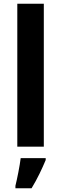

<svg xmlns="http://www.w3.org/2000/svg" viewBox="-20 -780 325 1021"><path d="M213 0H72V-760H213ZM223 71Q209 105 190 144Q171 183 148 221H62V208Q69 180 77.5 136.5Q86 93 90 61H223Z"/></svg>

Font: Noto Sans Tamil SemiCondensed
Style: Bold
Weight: 700
Width: 4
Designer: Jelle Bosma - Monotype Design Team
Foundry: Monotype Imaging Inc.
Version: Version 2.004; ttfautohint (v1.8.4.7-5d5b)